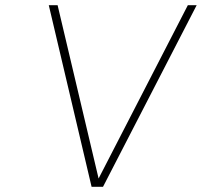

<svg xmlns="http://www.w3.org/2000/svg" viewBox="-20 -720 778 740"><path d="M202 -700 360 -32 704 -700H738L377 0H333L168 -700Z"/></svg>

Font: Fivo Sans Thin
Style: Regular
Weight: 250
Foundry: Alexander Slobzheninov
Version: 1.0